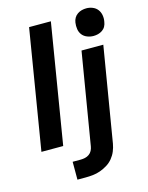

<svg xmlns="http://www.w3.org/2000/svg" viewBox="-140 -841 880 1141"><g transform="rotate(-15 300.0 -270.0)"><path d="M27 0 148 -735H282L161 0ZM191 215V105H241Q254 105 267.5 102Q281 99 292.5 91Q304 83 310.5 70.5Q317 58 319 45L413 -520H547L450 63Q446 86 437 108Q428 130 412.5 149Q397 168 376 181Q355 194 332.5 202Q310 210 287 212.5Q264 215 241 215ZM505 -585Q485 -585 466 -592.5Q447 -600 435.5 -615Q424 -630 421 -650Q418 -670 421 -690Q423 -705 430.5 -718Q438 -731 450.5 -739.5Q463 -748 477 -751.5Q491 -755 505 -755Q525 -755 543.5 -747.5Q562 -740 573.5 -725Q585 -710 588.5 -690Q592 -670 588 -650Q586 -635 579 -622Q572 -609 559.5 -600.5Q547 -592 533 -588.5Q519 -585 505 -585Z"/></g></svg>

Font: Iosevka Aile Extrabold Oblique
Style: Regular
Weight: 800
Italic angle: -9°
Designer: Belleve Invis
Foundry: Belleve Invis
Version: Version 31.1.0; ttfautohint (v1.8.4)